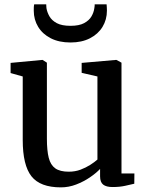

<svg xmlns="http://www.w3.org/2000/svg" viewBox="-20 -838 670 870"><path d="M490 9.5Q461.5 9.5 447.5 -1.5Q433.5 -12.5 433.5 -39V-72.5Q415.5 -53.5 387.2 -34.2Q359 -15 325.2 -2Q291.5 11 256 11Q162 11 122.5 -39.2Q83 -89.5 83 -203.5V-491.5L28 -507V-553L171.5 -566.5H173L192.5 -554V-209.5Q192.5 -156 200.8 -123.2Q209 -90.5 230.5 -75.2Q252 -60 291.5 -60Q320.5 -60 345 -69.2Q369.5 -78.5 389 -91Q408.5 -103.5 421.5 -115V-491.5L350 -508V-553L505.5 -566.5H507.5L530.5 -554V-52H589L588.5 -5.5Q571.5 -1.5 546.8 4Q522 9.5 490 9.5ZM299.5 -645.5Q247.5 -645.5 210.2 -664.5Q173 -683.5 153 -716.2Q133 -749 133 -789.5Q133 -796.5 133.2 -804.5Q133.5 -812.5 135 -818.5H189.5Q189.5 -815 189.8 -810.8Q190 -806.5 190.5 -801Q193.5 -782.5 204 -764Q214.5 -745.5 237.2 -733.2Q260 -721 299.5 -721Q338.5 -721 361.2 -733.2Q384 -745.5 394.5 -763.8Q405 -782 407.5 -801Q408.5 -806.5 408.8 -810.8Q409 -815 409 -818.5H463Q463.5 -812.5 464 -804.5Q464.5 -796.5 464.5 -790Q464.5 -749 444.5 -716.2Q424.5 -683.5 387.5 -664.5Q350.5 -645.5 299.5 -645.5Z"/></svg>

Font: Merriweather 20pt Medium
Style: Regular
Weight: 500
Version: Version 2.100